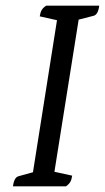

<svg xmlns="http://www.w3.org/2000/svg" viewBox="-20 -661 372 681"><path d="M26 0Q28 -16 33 -25Q38 -34 46 -36L111 -54L95 -38L184 -601L197 -586L121 -603Q123 -617 128 -625.5Q133 -634 144 -641H332Q330 -625 325 -616Q320 -607 312 -605L242 -587L261 -604L171 -39L158 -55L236 -38Q234 -24 229.5 -16Q225 -8 214 0Z"/></svg>

Font: Petrona
Style: Italic
Weight: 400
Italic angle: -9°
Designer: Ringo R. Seeber
Foundry: Ringo R. Seeber
Version: Version 2.001; ttfautohint (v1.8.3)